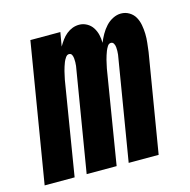

<svg xmlns="http://www.w3.org/2000/svg" viewBox="-103 -611 687 693"><g transform="rotate(-15 240.5 -264.0)"><path d="M-19 0 67 -520H179L170 -468Q177 -480 185 -491Q193 -502 203.5 -510.5Q214 -519 226 -523.5Q238 -528 251 -528Q266 -528 279.5 -520.5Q293 -513 301 -500.5Q309 -488 312.5 -473.5Q316 -459 316 -443Q322 -458 330.5 -473Q339 -488 350.5 -500.5Q362 -513 377 -520.5Q392 -528 407 -528Q424 -528 438 -519.5Q452 -511 459.5 -497.5Q467 -484 470 -468Q473 -452 473.5 -435Q474 -418 472 -401.5Q470 -385 468 -368L407 0H295L359 -387Q360 -394 360 -401Q360 -408 359.5 -415Q359 -422 355.5 -428.5Q352 -435 345 -435Q337 -435 332 -427Q327 -419 324 -411.5Q321 -404 318.5 -396Q316 -388 314 -380.5Q312 -373 310.5 -365Q309 -357 307 -349L250 0H138L202 -387Q203 -394 203 -401Q203 -408 202.5 -415Q202 -422 199 -428.5Q196 -435 188 -435Q181 -435 175.5 -427Q170 -419 167 -411.5Q164 -404 161.5 -396Q159 -388 157 -380.5Q155 -373 153.5 -365Q152 -357 150 -349L93 0Z"/></g></svg>

Font: Iosevka Curly Heavy
Style: Italic
Weight: 900
Italic angle: -9°
Monospace: yes
Designer: Belleve Invis
Foundry: Belleve Invis
Version: Version 22.1.2; ttfautohint (v1.8.4)